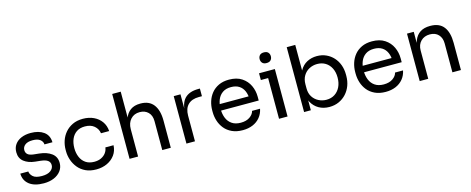

<svg xmlns="http://www.w3.org/2000/svg" viewBox="-37 -1405 5120 2087"><g transform="rotate(-15 2523.5 -361.0)"><path d="M267 16Q162 16 104.5 -29Q47 -74 45 -152H135Q137 -121 166.5 -93.5Q196 -66 267 -66Q331 -66 365 -91.5Q399 -117 399 -154Q399 -187 374 -205.5Q349 -224 293 -230L235 -236Q159 -244 111 -281.5Q63 -319 63 -387Q63 -438 89 -474.5Q115 -511 161 -530.5Q207 -550 267 -550Q357 -550 413 -510Q469 -470 471 -391H381Q380 -423 351.5 -445.5Q323 -468 267 -468Q211 -468 182 -445Q153 -422 153 -387Q153 -357 173.5 -339Q194 -321 241 -316L299 -310Q385 -301 437 -262.5Q489 -224 489 -154Q489 -104 460.5 -65.5Q432 -27 382 -5.5Q332 16 267 16Z M857 18Q788 18 737.5 -6Q687 -30 654 -70.5Q621 -111 604.5 -160Q588 -209 588 -258V-276Q588 -327 604.5 -376Q621 -425 654.5 -464.5Q688 -504 738 -528Q788 -552 855 -552Q922 -552 975.5 -527Q1029 -502 1061.5 -456.5Q1094 -411 1098 -349H1006Q999 -399 960 -432.5Q921 -466 855 -466Q798 -466 760 -440Q722 -414 703 -369Q684 -324 684 -267Q684 -212 703 -166.5Q722 -121 760.5 -94.5Q799 -68 857 -68Q902 -68 935 -84Q968 -100 988 -127Q1008 -154 1012 -188H1104Q1101 -125 1067.5 -79Q1034 -33 979.5 -7.5Q925 18 857 18Z M1330 0H1234V-730H1330V-294H1306Q1306 -373 1326.5 -430.5Q1347 -488 1390 -519Q1433 -550 1500 -550H1504Q1600 -550 1649 -486.5Q1698 -423 1698 -305V0H1602V-325Q1602 -390 1565.5 -426Q1529 -462 1471 -462Q1407 -462 1368.5 -419.5Q1330 -377 1330 -308Z M1970 0H1874V-534H1950V-314H1946Q1946 -431 1997.5 -485.5Q2049 -540 2152 -540H2170V-454H2136Q2056 -454 2013 -411.5Q1970 -369 1970 -289Z M2505 18Q2435 18 2384 -6Q2333 -30 2301 -69.5Q2269 -109 2253.5 -158Q2238 -207 2238 -258V-276Q2238 -328 2253.5 -377Q2269 -426 2301 -465.5Q2333 -505 2382.5 -528.5Q2432 -552 2499 -552Q2586 -552 2642.5 -514.5Q2699 -477 2726.5 -418Q2754 -359 2754 -292V-249H2280V-321H2684L2662 -282Q2662 -339 2644 -380.5Q2626 -422 2590 -445Q2554 -468 2499 -468Q2442 -468 2404.5 -442Q2367 -416 2348.5 -371Q2330 -326 2330 -267Q2330 -210 2348.5 -164.5Q2367 -119 2406 -92.5Q2445 -66 2505 -66Q2568 -66 2607.5 -94Q2647 -122 2655 -159H2745Q2734 -104 2701 -64Q2668 -24 2618 -3Q2568 18 2505 18Z M3012 0H2916V-534H3012ZM3012 -458H2834V-534H3012ZM2943 -620Q2911 -620 2895.5 -637Q2880 -654 2880 -680Q2880 -706 2895.5 -723Q2911 -740 2943 -740Q2975 -740 2990.5 -723Q3006 -706 3006 -680Q3006 -654 2990.5 -637Q2975 -620 2943 -620Z M3480 18Q3414 18 3362.5 -11Q3311 -40 3281 -95.5Q3251 -151 3248 -229H3274V0H3198V-730H3294V-375L3260 -302Q3264 -389 3295 -444Q3326 -499 3376.5 -525.5Q3427 -552 3488 -552Q3545 -552 3592 -530.5Q3639 -509 3673 -471.5Q3707 -434 3725 -384.5Q3743 -335 3743 -278V-260Q3743 -203 3724.5 -153Q3706 -103 3671 -64.5Q3636 -26 3587.5 -4Q3539 18 3480 18ZM3469 -66Q3523 -66 3563 -92Q3603 -118 3625 -163.5Q3647 -209 3647 -269Q3647 -329 3624.5 -374Q3602 -419 3562 -443.5Q3522 -468 3469 -468Q3421 -468 3380 -446.5Q3339 -425 3314.5 -384.5Q3290 -344 3290 -287V-241Q3290 -186 3315 -147Q3340 -108 3381 -87Q3422 -66 3469 -66Z M4114 18Q4044 18 3993 -6Q3942 -30 3910 -69.5Q3878 -109 3862.5 -158Q3847 -207 3847 -258V-276Q3847 -328 3862.5 -377Q3878 -426 3910 -465.5Q3942 -505 3991.5 -528.5Q4041 -552 4108 -552Q4195 -552 4251.5 -514.5Q4308 -477 4335.5 -418Q4363 -359 4363 -292V-249H3889V-321H4293L4271 -282Q4271 -339 4253 -380.5Q4235 -422 4199 -445Q4163 -468 4108 -468Q4051 -468 4013.5 -442Q3976 -416 3957.5 -371Q3939 -326 3939 -267Q3939 -210 3957.5 -164.5Q3976 -119 4015 -92.5Q4054 -66 4114 -66Q4177 -66 4216.5 -94Q4256 -122 4264 -159H4354Q4343 -104 4310 -64Q4277 -24 4227 -3Q4177 18 4114 18Z M4595 0H4499V-534H4575V-305H4563Q4563 -384 4584.5 -438.5Q4606 -493 4650 -521.5Q4694 -550 4761 -550H4765Q4866 -550 4914.5 -487Q4963 -424 4963 -305V0H4867V-325Q4867 -387 4832 -424.5Q4797 -462 4736 -462Q4673 -462 4634 -423Q4595 -384 4595 -319Z"/></g></svg>

Font: Sora Variable
Style: Regular
Weight: 400
Designer: Jonathan Barnbrook, Julián Moncada
Foundry: Barnbrook Fonts
Version: Version 2.000